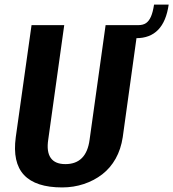

<svg xmlns="http://www.w3.org/2000/svg" viewBox="-20 -810 758 840"><path d="M252 10Q136 10 85 -44.5Q34 -99 49 -210L118 -700H261L191 -199Q183 -146 202 -119Q221 -92 266 -92Q358 -92 372 -199L442 -700H585L517 -210Q509 -157 486 -116Q463 -75 427.5 -47.5Q392 -20 347 -5Q302 10 252 10ZM584 -700Q606 -700 619 -709Q632 -718 640.5 -737.5Q649 -757 654 -790H718Q697 -643 576 -643Z"/></svg>

Font: Pathway Extreme Condensed
Style: Bold Italic
Weight: 700
Width: 3
Italic angle: -8°
Version: Version 1.001;gftools[0.9.26]